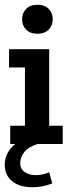

<svg xmlns="http://www.w3.org/2000/svg" viewBox="-22 -606 308 808"><path d="M21 0V-77H83V-322H16V-399H185V-77H242V0ZM136 -464Q105 -464 88 -481.5Q71 -499 71 -525Q71 -551 88 -568.5Q105 -586 136 -586Q166 -586 183 -568.5Q200 -551 200 -525Q200 -499 183 -481.5Q166 -464 136 -464ZM115 182Q60 182 29 156.5Q-2 131 -2 88Q-2 47 26 15.5Q54 -16 105 -32L136 0Q96 13 79.5 35Q63 57 63 80Q63 105 81.5 118Q100 131 128 131Q144 131 157 128Q170 125 185 119L198 166Q177 174 157 178Q137 182 115 182Z"/></svg>

Font: Rokkitt SemiBold SemiBold
Style: Regular
Weight: 600
Version: Version 3.103